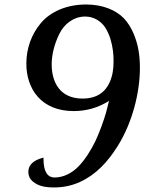

<svg xmlns="http://www.w3.org/2000/svg" viewBox="-20 -741 646 847"><path d="M344.2 -306.2C242.7 -306.2 208 -380.4 208 -457C208 -498 219.2 -545.4 241.2 -590.3C262.7 -635.3 304.7 -668 356 -668C395 -668 426.8 -646.5 444.8 -618.7C453.6 -604.5 460.9 -588.4 466.8 -570.3C478 -533.2 481 -502.4 481 -471.2C481 -437.5 477.1 -408.7 464.4 -379.4C445.8 -336.9 409.7 -306.2 344.2 -306.2ZM165 -43.9C125 -32.2 105 -11.7 105 17.1C105 34.2 111.3 47.9 124 59.1C148.9 80.6 180.7 85.9 219.2 85.9C258.8 85.9 296.4 78.1 332 62C403.3 29.8 455.1 -26.4 499.5 -97.2C564.9 -201.7 597.2 -334.5 597.2 -440.9C597.2 -495.6 590.3 -543.5 568.8 -594.2C557.6 -619.6 543.9 -641.6 526.9 -659.7C492.7 -695.8 433.6 -721.2 359.9 -721.2C273.9 -721.2 203.1 -689.5 161.1 -640.1C119.1 -590.8 96.2 -527.8 96.2 -460C96.2 -353 158.2 -251 305.2 -251C361.8 -251 413.6 -266.1 460.9 -295.9C457 -278.8 452.6 -261.7 447.8 -244.1C437.5 -208.5 419.9 -159.2 400.9 -118.7C381.3 -78.1 354.5 -35.6 326.2 -6.8C297.9 22.5 259.8 42 221.2 42C188.5 42 171.9 14.6 171.9 -40V-45.9Z"/></svg>

Font: Dancing Script
Style: Regular
Weight: 800
Designer: Pablo Impallari
Foundry: Pablo Impallari
Version: Version 2.001